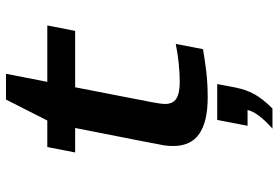

<svg xmlns="http://www.w3.org/2000/svg" viewBox="-164 -542 928 640"><g transform="rotate(-90 300.0 -222.0)"><path d="M193.4 -435.5H111.8L129.9 -528.3H218.3L288.1 -666H374L347.2 -528.3H535.2L517.1 -435.5H329.1L278.8 -176.8Q273.4 -147.5 273.4 -136.2Q273.4 -109.9 291 -98.4Q308.6 -86.9 346.7 -86.9Q406.7 -86.9 473.6 -100.1L456.1 -9.3Q437 -6.3 418.7 -3.4Q400.4 -0.5 381.1 1.7Q361.8 3.9 340.6 5.1Q319.3 6.3 294.4 6.3Q215.3 6.3 174.3 -21.5Q133.3 -49.3 133.3 -109.4Q133.3 -123.5 135.7 -140.1Q138.2 -156.7 193.4 -435.5ZM258.3 222.2H191.4Q246.1 173.3 253.4 139.2H200.7L220.2 38.1H339.8L328.1 99.6Q321.3 133.8 306.2 161.6Q291 189.5 258.3 222.2Z"/></g></svg>

Font: Cousine
Style: Bold Italic
Weight: 700
Italic angle: -12°
Monospace: yes
Designer: Steve Matteson
Foundry: Ascender Corporation
Version: Version 1.20